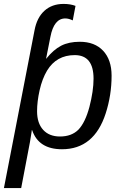

<svg xmlns="http://www.w3.org/2000/svg" viewBox="-45 -751 621 979"><path d="M271 10Q152 10 119 -87H117L116 -78L108 -28L63 208H-25L131 -596Q143 -661 181.5 -696Q220 -731 279 -731Q314 -731 340 -721L326 -647Q305 -657 288 -657Q230 -657 212 -563L190 -452H191Q228 -498 267 -518Q306 -538 362 -538Q438 -538 481 -492Q524 -446 524 -365Q524 -266 494 -173Q435 10 271 10ZM336 -470Q243 -470 195 -391Q170 -349 157 -291Q144 -233 144 -184Q144 -123 175 -89Q206 -55 261 -55Q320 -55 355 -90Q390 -127 411 -206Q432 -287 432 -350Q432 -470 336 -470Z"/></svg>

Font: Libra Sans
Style: Italic
Weight: 400
Italic angle: -12°
Foundry: Context Ltd
Version: Version 1.002